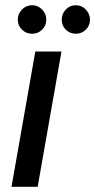

<svg xmlns="http://www.w3.org/2000/svg" viewBox="-20 -714 364 734"><path d="M24 0 115 -517H215L124 0ZM103 -585Q80 -585 64 -600.5Q48 -616 48 -639Q48 -661 64 -677.5Q80 -694 103 -694Q125 -694 141 -677.5Q157 -661 157 -639Q157 -616 141 -600.5Q125 -585 103 -585ZM270 -585Q247 -585 231.5 -600.5Q216 -616 216 -639Q216 -661 231.5 -677.5Q247 -694 270 -694Q292 -694 308 -677.5Q324 -661 324 -639Q324 -616 308 -600.5Q292 -585 270 -585Z"/></svg>

Font: DM Sans 11pt Medium
Style: Italic
Weight: 500
Italic angle: -10°
Version: Version 4.004;gftools[0.9.30]